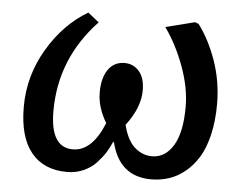

<svg xmlns="http://www.w3.org/2000/svg" viewBox="-44 -577 820 643"><g transform="rotate(5 366.5 -255.0)"><path d="M432.1 -279.8Q432.1 -221.7 384.8 -160.2Q397.9 -108.4 423.8 -85.7Q449.7 -63 481.9 -63Q525.9 -63 553 -106.9Q580.1 -150.9 580.1 -237.8Q580.1 -302.2 553.7 -373.5Q527.3 -444.8 488.8 -498L586.9 -522.9L599.1 -518.1Q636.2 -468.8 660.2 -399.9Q684.1 -331.1 684.1 -255.9Q684.1 -198.7 673.1 -152.6Q662.1 -106.4 643.3 -75.9Q624.5 -45.4 598.9 -24.7Q573.2 -3.9 544.9 5.1Q516.6 14.2 485.8 14.2Q378.4 14.2 351.1 -99.1H348.1Q340.3 -80.6 329.6 -63.5Q318.8 -46.4 301.5 -27.6Q284.2 -8.8 258.5 2.7Q232.9 14.2 203.1 14.2Q124.5 14.2 82.3 -37.8Q40 -89.8 40 -190.9Q40 -294.9 93.5 -385.5Q147 -476.1 228 -523.9L265.1 -494.1Q140.1 -362.3 140.1 -185.1Q140.1 -63 215.8 -63Q280.3 -63 319.8 -160.2Q289.1 -211.4 289.1 -261.2Q289.1 -309.6 308.8 -337.9Q328.6 -366.2 363.8 -366.2Q393.6 -366.2 412.8 -344Q432.1 -321.8 432.1 -279.8Z"/></g></svg>

Font: Literata Book Medium
Style: Italic
Weight: 500
Italic angle: -3°
Designer: Latin by Veronika Burian and Jose Scaglione. Greek by Irene Vlachou. Cyrillic by Vera Evstafieva
Foundry: TypeTogether
Version: Version 1.003;PS 001.003;hotconv 1.0.88;makeotf.lib2.5.64775